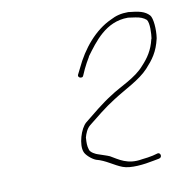

<svg xmlns="http://www.w3.org/2000/svg" viewBox="-59 -776 547 563"><g transform="rotate(-10 214.5 -494.5)"><path d="M181 -563C180 -560 181 -555 188 -554C192 -554 194 -554 196 -559L204 -577C209 -588 216 -600 222 -610V-611C251 -650 288 -703 354 -703H355L376 -700C390 -698 400 -694 408 -687C416 -677 414 -644 412 -631L411 -629C404 -598 389 -576 371 -557C344 -525 296 -507 267 -487C238 -469 207 -443 181 -422C163 -407 149 -360 158 -338C161 -329 177 -314 190 -309C218 -302 239 -284 263 -275C286 -266 327 -271 356 -277L372 -280C384 -282 380 -298 371 -296L356 -292C346 -290 335 -288 323 -287C279 -279 255 -299 232 -312C223 -316 212 -319 198 -324C194 -325 175 -333 174 -344C171 -353 171 -364 172 -376V-378C175 -389 180 -403 191 -412C216 -432 245 -456 274 -474C311 -498 354 -517 381 -546C402 -569 418 -589 427 -629C431 -655 428 -689 420 -698C407 -712 390 -716 358 -719C337 -719 321 -715 304 -706C256 -684 216 -637 190 -581Z"/></g></svg>

Font: Stray Cat
Style: ExLtExtObl
Weight: 200
Version: Version 1.0